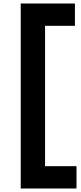

<svg xmlns="http://www.w3.org/2000/svg" viewBox="-20 -841 462 1093"><path d="M406.5 -821V-694H236.5V105H415.5V232H98V-821Z"/></svg>

Font: Hepta Slab
Style: Bold
Weight: 700
Designer: Michael LaGattuta
Foundry: Michael LaGattuta
Version: Version 1.100